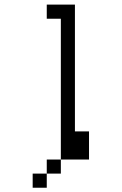

<svg xmlns="http://www.w3.org/2000/svg" viewBox="-20 -708 540 852"><path d="M187.5 62.5H125V125H187.5ZM187.5 62.5H250V0H187.5ZM250 0H375Q375 0 375 -125H312.5V-687.5H187.5V-625H250Q250 -625 250 0Z"/></svg>

Font: Unifont
Style: Regular
Weight: 500
Version: Version 15.1.04